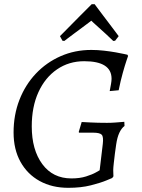

<svg xmlns="http://www.w3.org/2000/svg" viewBox="-20 -887 680 919"><path d="M307 12Q229 12 170 -20.5Q111 -53 78 -112.5Q45 -172 45 -253Q45 -337 73 -409Q101 -481 151.5 -534.5Q202 -588 270 -618Q338 -648 417 -648Q447 -648 477.5 -644.5Q508 -641 533.5 -636.5Q559 -632 574.5 -628.5Q590 -625 590 -625L593 -619Q593 -619 585.5 -597Q578 -575 567.5 -537.5Q557 -500 548 -455L505 -451Q505 -451 507 -461.5Q509 -472 511.5 -486Q514 -500 514 -510Q514 -594 383 -594Q310 -594 253 -555Q196 -516 164 -446Q132 -376 132 -282Q132 -170 182.5 -101.5Q233 -33 322 -33Q362 -33 392 -42.5Q422 -52 439.5 -62Q457 -72 457 -72L472 -198Q476 -232 467 -242Q458 -252 425 -252Q414 -252 398 -252Q382 -252 370 -252Q358 -252 358 -252L357 -256L371 -303Q371 -303 381.5 -302.5Q392 -302 410 -301Q428 -300 449.5 -299.5Q471 -299 492 -299Q513 -299 532 -300.5Q551 -302 563 -303Q575 -304 575 -304L576 -284Q562 -274 551.5 -252Q541 -230 536 -195Q533 -177 530 -152Q527 -127 524.5 -105Q522 -83 522 -73Q522 -66 522.5 -54.5Q523 -43 523 -43L517 -35Q517 -35 489.5 -23.5Q462 -12 415 0Q368 12 307 12ZM267 -714Q267 -714 282.5 -729.5Q298 -745 320.5 -768Q343 -791 365.5 -813.5Q388 -836 403.5 -851.5Q419 -867 419 -867H433Q433 -867 444.5 -851.5Q456 -836 473 -813.5Q490 -791 507.5 -768Q525 -745 536.5 -729.5Q548 -714 548 -714L531 -692L522 -691Q522 -691 511.5 -701Q501 -711 485.5 -725.5Q470 -740 454 -754Q438 -768 427.5 -778Q417 -788 417 -788Q417 -788 404 -778Q391 -768 372 -754Q353 -740 333.5 -725.5Q314 -711 301 -701Q288 -691 288 -691L279 -692Z"/></svg>

Font: Alegreya
Style: Italic
Weight: 400
Italic angle: -7°
Designer: Juan Pablo del Peral
Foundry: Huerta Tipografica
Version: Version 2.009